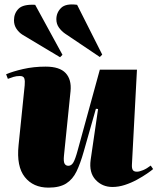

<svg xmlns="http://www.w3.org/2000/svg" viewBox="-20 -842 721 879"><path d="M8 -502Q38 -515 86 -526Q134 -537 189 -537Q253 -537 280.5 -507.5Q308 -478 303 -425L273 -131Q270 -103 275.5 -93Q281 -83 293 -83Q307 -83 316 -98.5Q325 -114 336 -155L437 -523H607L584 -89Q583 -73 587.5 -64.5Q592 -56 607 -56Q618 -56 635 -63Q652 -70 670 -84L681 -68Q673 -61 653.5 -47.5Q634 -34 607.5 -19.5Q581 -5 552 4.5Q523 14 495 14Q448 14 417.5 -19Q387 -52 395 -110L429 -343L419 -344L363 -147Q348 -94 330.5 -57.5Q313 -21 283 -2Q253 17 202 17Q132 17 93.5 -31.5Q55 -80 65 -177L93 -451Q95 -471 91.5 -482.5Q88 -494 71 -494Q55 -494 42 -490Q29 -486 16 -481ZM278 -688Q262 -699 250 -715.5Q238 -732 238 -754Q238 -784 259.5 -805.5Q281 -827 333 -820L448 -592L437 -581ZM83 -683Q67 -693 55.5 -710Q44 -727 44 -749Q44 -781 65 -802Q86 -823 141 -820L266 -591L255 -580Z"/></svg>

Font: Literata 72pt Black
Style: Italic
Weight: 900
Italic angle: -2°
Designer: Latin by Veronika Burian and Jose Scaglione. Greek by Irene Vlachou. Cyrillic by Vera Evstafieva
Foundry: TypeTogether
Version: Version 3.002